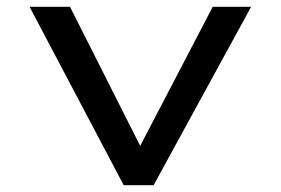

<svg xmlns="http://www.w3.org/2000/svg" viewBox="-20 -545 826 565"><path d="M344 0 67 -525H186L403 -95L377 -86L606 -525H719L432 0Z"/></svg>

Font: Lexend Peta
Style: Regular
Weight: 400
Designer: Bonnie Shaver-Troup, Thomas Jockin
Foundry: Lexend
Version: Version 1.007